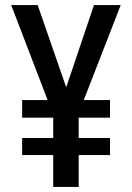

<svg xmlns="http://www.w3.org/2000/svg" viewBox="-20 -734 520 754"><path d="M240 -391 349 -714H454L309 -341H412V-272H289V-192H412V-125H289V0H189V-125H67V-192H189V-272H67V-341H167L24 -714H128Z"/></svg>

Font: Noto Sans Ethiopic Condensed Medium
Style: Regular
Weight: 500
Width: 3
Designer: Monotype Design Team
Foundry: Monotype Imaging Inc.
Version: Version 2.102; ttfautohint (v1.8.4.7-5d5b)